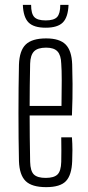

<svg xmlns="http://www.w3.org/2000/svg" viewBox="-20 -764 364 790"><path d="M232 -199H276Q278 -172 278 -147Q278 -122 277 -101Q275 -44 251.5 -19Q228 6 170 6Q111 6 85.5 -19Q60 -44 58 -101Q56 -194 56 -299Q56 -404 58 -498Q60 -556 86 -581Q112 -606 170 -606Q225 -606 250 -581Q275 -556 277 -499Q278 -474 278.5 -418.5Q279 -363 276 -289H102Q102 -245 102.5 -199.5Q103 -154 104 -98Q105 -60 119.5 -46Q134 -32 168 -32Q202 -32 216.5 -46Q231 -60 232 -98Q233 -138 232 -199ZM170 -568Q135 -568 120 -552.5Q105 -537 104 -502Q103 -451 102.5 -410Q102 -369 102 -328H233Q234 -387 234 -432.5Q234 -478 232 -502Q231 -537 216.5 -552.5Q202 -568 170 -568ZM74 -744H108Q108 -708 121 -694Q134 -680 168 -680Q202 -680 215 -694Q228 -708 228 -744H262Q260 -693 238.5 -671.5Q217 -650 168 -650Q119 -650 97.5 -671.5Q76 -693 74 -744Z"/></svg>

Font: Big Shoulders Display Light
Style: Regular
Weight: 300
Designer: Patric King
Foundry: XO Type Co
Version: Version 1.000; ttfautohint (v1.8.2)